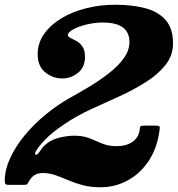

<svg xmlns="http://www.w3.org/2000/svg" viewBox="-55 -780 750 810"><path d="M618 -230Q608 -154.5 572 -100.8Q536 -47 483 -18.5Q430 10 369.5 10Q326.5 10 293.2 1Q260 -8 232.2 -20Q204.5 -32 178.8 -41Q153 -50 126 -50Q104 -50 90.2 -41Q76.5 -32 68 -16.5Q63 -7.5 60.5 -3.8Q58 0 43 0H-15.5Q-28.5 0 -31.8 -3.5Q-35 -7 -35 -19.5Q-34.5 -64.5 -12.2 -112.8Q10 -161 48.2 -207.8Q86.5 -254.5 136 -295.5Q185.5 -336.5 240.5 -367.5Q279.5 -389 322.8 -415Q366 -441 404.2 -470.8Q442.5 -500.5 466.8 -533.8Q491 -567 491 -602.5Q491 -685 379 -685Q345 -685 311 -676.8Q277 -668.5 254.2 -656.2Q231.5 -644 231.5 -632.5Q231.5 -625 242.2 -620Q253 -615 267.2 -607.2Q281.5 -599.5 292.5 -584Q303.5 -568.5 303.5 -540Q303.5 -496 273.8 -472.5Q244 -449 207.5 -449Q168 -449 136 -474.8Q104 -500.5 104 -551.5Q104 -598.5 131 -636.8Q158 -675 204 -702.8Q250 -730.5 308.8 -745.2Q367.5 -760 430.5 -760Q503.5 -760 558.5 -745.2Q613.5 -730.5 644.2 -695Q675 -659.5 675 -596.5Q675 -546 643.2 -506Q611.5 -466 560.5 -433.8Q509.5 -401.5 450 -374.2Q390.5 -347 335 -322Q269 -292 214 -254.5Q159 -217 133.5 -188.5Q122.5 -177.5 111.5 -163.8Q100.5 -150 95.2 -139.5Q90 -129 94.5 -128Q102 -126.5 107.2 -133.5Q112.5 -140.5 120.8 -152.5Q129 -164.5 146 -177Q165 -192 198 -199.8Q231 -207.5 257 -207.5Q288 -207.5 309.5 -201Q331 -194.5 349.2 -185.8Q367.5 -177 388 -170.2Q408.5 -163.5 437 -163.5Q478 -163.5 503.8 -181.5Q529.5 -199.5 534 -230.5Q535.5 -244.5 537.5 -247.2Q539.5 -250 555.5 -250H599.5Q614 -250 617.2 -247Q620.5 -244 618 -230Z"/></svg>

Font: Besley* Heavy
Style: Italic
Weight: 800
Italic angle: -13°
Designer: Owen Earl
Foundry: indestructible type*
Version: Version 3.000; ttfautohint (v1.8.3)